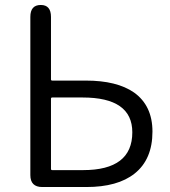

<svg xmlns="http://www.w3.org/2000/svg" viewBox="-20 -752 683 772"><path d="M150 0Q102 0 102 -48V-684Q102 -732 144 -732Q185 -732 185 -684V-433Q185 -428 190 -428H325Q450 -428 519 -380Q593 -327 593 -223Q593 -111 521 -54Q453 0 327 0ZM185 -73Q185 -68 190 -68H314Q512 -68 512 -220Q512 -360 312 -360H190Q185 -360 185 -355Z"/></svg>

Font: Resource Han Rounded KR Normal
Style: Regular
Weight: 350
Designer: Cyano Hao (round all glyphs); Ryoko NISHIZUKA 西塚涼子 (kana, bopomofo & ideographs); Paul D. Hunt (Latin, Greek & Cyrillic)
Foundry: Cyano Hao
Version: 0.990